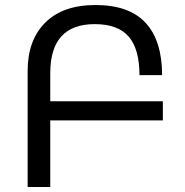

<svg xmlns="http://www.w3.org/2000/svg" viewBox="-20 -744 736 764"><path d="M90 0V-462Q90 -584 160 -654Q230 -724 360 -724Q494 -724 559.5 -653Q625 -582 625 -445H535Q535 -549 492 -598.5Q449 -648 357 -648Q180 -648 180 -453V-341H628V-265H180V0Z"/></svg>

Font: Go Noto Current
Style: Regular
Weight: 400
Designer: Monotype Design Team
Foundry: Monotype Imaging Inc.
Version: Version 2.007; ttfautohint (v1.8) -l 8 -r 50 -G 200 -x 14 -D